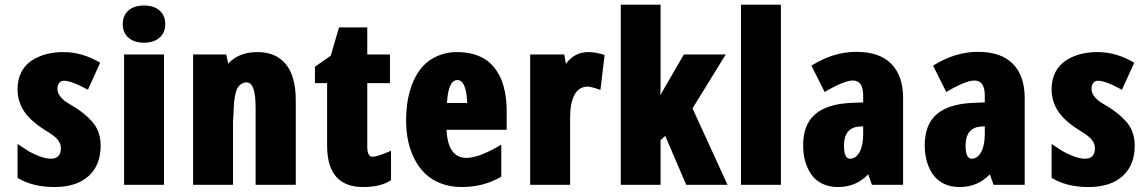

<svg xmlns="http://www.w3.org/2000/svg" viewBox="-20 -771 4789 801"><path d="M233.9 -150.9Q233.9 -169.9 225.1 -181.6Q221.2 -186.5 219.5 -189.5Q217.8 -192.4 211.9 -197.3Q206.1 -202.1 204.3 -203.9Q202.6 -205.6 195.3 -210.4Q188 -215.3 186.8 -216.3Q185.5 -217.3 177.7 -222.2Q110.4 -262.7 81.8 -304.7Q53.2 -346.7 53.2 -398.9Q53.2 -439 68.6 -469.2Q84 -499.5 111.3 -517.6Q165 -553.7 244.4 -553.7Q323.7 -553.7 397.9 -509.3L346.7 -396.5Q278.8 -434.1 247.1 -434.1Q233.9 -434.1 226.8 -424.8Q219.7 -415.5 219.7 -400.4Q219.7 -385.3 229 -372.1Q238.3 -358.9 249 -350.8Q259.8 -342.8 269 -337.4Q278.3 -332 293.7 -322.5Q309.1 -313 328.4 -297.9Q347.7 -282.7 365.2 -262.7Q399.9 -223.1 399.9 -163.6Q399.9 -81.5 349.1 -36.1Q298.3 9.3 207.3 9.3Q116.2 9.3 53.2 -28.8V-170.4Q83.5 -149.9 99.6 -140.1Q115.7 -130.4 143.3 -119.6Q170.9 -108.9 192.1 -108.9Q213.4 -108.9 223.6 -120.1Q233.9 -131.3 233.9 -150.9Z M492.2 -670.2Q492.2 -706.5 515.9 -727.3Q539.6 -748 580.8 -748Q622.1 -748 645.8 -727.1Q669.4 -706.1 669.4 -670.2Q669.4 -634.3 645.3 -613.5Q621.1 -592.8 580.8 -592.8Q540.5 -592.8 516.4 -613.3Q492.2 -633.8 492.2 -670.2ZM664.1 0H497.6V-543.9H664.1Z M932.1 -505.4Q976.1 -553.7 1054 -553.7Q1131.8 -553.7 1172.9 -502.7Q1213.9 -451.7 1213.9 -352.1V0H1046.4V-322.3Q1046.4 -427.2 1009.3 -427.2Q994.6 -427.2 984.1 -418.9Q973.6 -410.6 968.5 -399.2Q963.4 -387.7 960 -368.4Q956.5 -349.1 955.8 -334.2Q955.1 -319.3 954.1 -296.4Q953.1 -273.4 952.1 -261.7V0H785.6V-543.9H923.8Z M1512.2 -543.9H1606.9V-424.3H1512.2V-159.2Q1512.2 -117.2 1533.7 -117.2Q1555.2 -117.2 1611.3 -142.1V-19.5Q1569.3 9.3 1495.1 9.3Q1344.7 9.3 1344.7 -163.6V-424.3H1293.9V-492.7L1359.9 -538.6Q1365.2 -558.1 1377.7 -599.6Q1390.1 -641.1 1394.5 -656.7H1512.2Z M1906.2 9.3Q1858.4 9.3 1819.1 -5.9Q1779.8 -21 1753.2 -47.1Q1726.6 -73.2 1708.5 -108.9Q1674.3 -176.3 1674.3 -268.1Q1674.3 -362.8 1704.1 -431.2Q1720.2 -468.3 1744.6 -495.1Q1769 -522 1805.9 -537.8Q1842.8 -553.7 1885.5 -553.7Q1928.2 -553.7 1959.7 -543.7Q1991.2 -533.7 2012.2 -518.1Q2033.2 -502.4 2048.8 -480Q2064.5 -457.5 2072.8 -435.8Q2081.1 -414.1 2086.4 -388.2Q2093.8 -350.1 2093.8 -306.6V-229.5H1842.8Q1848.6 -112.3 1925.8 -112.3Q1979 -112.3 2071.3 -167.5V-34.2Q1998.5 9.3 1906.2 9.3ZM1888.2 -437Q1850.1 -437 1844.7 -341.3H1929.2Q1925.3 -437 1888.2 -437Z M2435.5 -553.7Q2465.8 -553.7 2502.4 -541.5L2484.9 -396Q2445.8 -409.7 2432.1 -409.7Q2396 -409.7 2377.2 -376.5Q2358.4 -343.3 2358.4 -279.3V0H2191.9V-543.9H2334L2340.8 -504.4Q2376 -553.7 2435.5 -553.7Z M2755.4 -204.1 2735.8 -186V0H2569.8V-751.5H2735.8V-396.5L2734.4 -373.5L2833 -543.9H3007.8L2869.1 -318.8L3015.1 0H2842.8Z M3237.8 0H3071.3V-751.5H3237.8Z M3365.2 -497.1Q3456.5 -554.7 3553 -554.7Q3649.4 -554.7 3698.5 -504.6Q3747.6 -454.6 3747.6 -361.8V0H3617.7L3602.1 -43.9Q3552.2 9.3 3475.6 9.3Q3438 9.3 3409.4 -5.1Q3380.9 -19.5 3363.8 -44.4Q3330.6 -93.8 3330.6 -164.6Q3330.6 -251 3380.4 -294.2Q3430.2 -337.4 3531.2 -341.8L3581.1 -343.8V-372.1Q3581.1 -435.1 3538.1 -435.1Q3501.5 -435.1 3420.4 -387.2ZM3581.1 -211.4V-243.7Q3575.2 -243.2 3564.5 -243.2Q3501 -237.8 3501 -163.6Q3501 -108.9 3526.1 -108.9Q3551.3 -108.9 3566.2 -137Q3581.1 -165 3581.1 -211.4Z M3872.6 -497.1Q3963.9 -554.7 4060.3 -554.7Q4156.7 -554.7 4205.8 -504.6Q4254.9 -454.6 4254.9 -361.8V0H4125L4109.4 -43.9Q4059.6 9.3 3982.9 9.3Q3945.3 9.3 3916.7 -5.1Q3888.2 -19.5 3871.1 -44.4Q3837.9 -93.8 3837.9 -164.6Q3837.9 -251 3887.7 -294.2Q3937.5 -337.4 4038.6 -341.8L4088.4 -343.8V-372.1Q4088.4 -435.1 4045.4 -435.1Q4008.8 -435.1 3927.7 -387.2ZM4088.4 -211.4V-243.7Q4082.5 -243.2 4071.8 -243.2Q4008.3 -237.8 4008.3 -163.6Q4008.3 -108.9 4033.4 -108.9Q4058.6 -108.9 4073.5 -137Q4088.4 -165 4088.4 -211.4Z M4547.9 -150.9Q4547.9 -169.9 4539.1 -181.6Q4535.2 -186.5 4533.4 -189.5Q4531.7 -192.4 4525.9 -197.3Q4520 -202.1 4518.3 -203.9Q4516.6 -205.6 4509.3 -210.4Q4502 -215.3 4500.7 -216.3Q4499.5 -217.3 4491.7 -222.2Q4424.3 -262.7 4395.8 -304.7Q4367.2 -346.7 4367.2 -398.9Q4367.2 -439 4382.6 -469.2Q4397.9 -499.5 4425.3 -517.6Q4479 -553.7 4558.3 -553.7Q4637.7 -553.7 4711.9 -509.3L4660.6 -396.5Q4592.8 -434.1 4561 -434.1Q4547.9 -434.1 4540.8 -424.8Q4533.7 -415.5 4533.7 -400.4Q4533.7 -385.3 4543 -372.1Q4552.2 -358.9 4563 -350.8Q4573.7 -342.8 4583 -337.4Q4592.3 -332 4607.7 -322.5Q4623 -313 4642.3 -297.9Q4661.6 -282.7 4679.2 -262.7Q4713.9 -223.1 4713.9 -163.6Q4713.9 -81.5 4663.1 -36.1Q4612.3 9.3 4521.2 9.3Q4430.2 9.3 4367.2 -28.8V-170.4Q4397.5 -149.9 4413.6 -140.1Q4429.7 -130.4 4457.3 -119.6Q4484.9 -108.9 4506.1 -108.9Q4527.3 -108.9 4537.6 -120.1Q4547.9 -131.3 4547.9 -150.9Z"/></svg>

Font: Open Sans Hebrew Condensed Extra Bold
Style: Regular
Weight: 800
Width: 3
Foundry: Ascender Corporation, Yanek Iontef
Version: Version 2.001;PS 002.001;hotconv 1.0.70;makeotf.lib2.5.58329